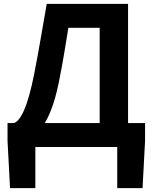

<svg xmlns="http://www.w3.org/2000/svg" viewBox="-20 -761 790 994"><path d="M163 0H587V213H718L731 -32V-124H643V-741H222C196 -595 184 -517 158 -383C122 -199 85 -136 53 -124H19V-32L32 213H163ZM212 -124C245 -179 271 -259 290 -363C310 -463 317 -517 334 -617H496V-124Z"/></svg>

Font: Noto Sans JP
Style: Bold
Weight: 700
Designer: Ryoko NISHIZUKA 西塚涼子 (kana, bopomofo & ideographs); Paul D. Hunt (Latin, Greek & Cyrillic); Sandoll Communications 산돌커뮤니
Foundry: Adobe
Version: Version 2.004;hotconv 1.0.118;makeotfexe 2.5.65603